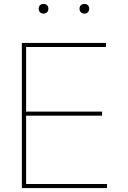

<svg xmlns="http://www.w3.org/2000/svg" viewBox="-20 -949 645 969"><path d="M90.3 0V-732.4H515.1V-711.9H111.8V-385.7H495.1V-365.2H111.8V-20.5H520V0ZM405.8 -880.4Q395 -880.4 388.2 -887.2Q381.3 -894 381.3 -904.8Q381.3 -916 388.2 -922.6Q395 -929.2 405.8 -929.2Q417 -929.2 423.6 -922.6Q430.2 -916 430.2 -905.3Q430.2 -894 423.6 -887.2Q417 -880.4 405.8 -880.4ZM200.2 -880.4Q189 -880.4 182.1 -887.2Q175.3 -894 175.3 -904.8Q175.3 -916 182.1 -922.6Q189 -929.2 199.7 -929.2Q210.9 -929.2 217.5 -922.6Q224.1 -916 224.1 -905.3Q224.1 -894 217.5 -887.2Q210.9 -880.4 200.2 -880.4Z"/></svg>

Font: Kumbh Sans Thin
Style: Regular
Weight: 250
Version: Version 1.004